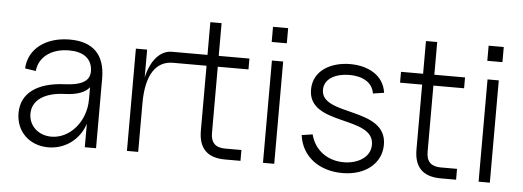

<svg xmlns="http://www.w3.org/2000/svg" viewBox="-47 -791 2546 935"><g transform="rotate(5 1226.5 -324.0)"><path d="M213 16C297 16 366 -37 391 -115V0H446V-341C446 -457 387 -516 273 -516C155 -516 72 -452 68 -357L121 -349C127 -418 188 -463 274 -463C342 -463 382 -435 388 -382C394 -327 357 -301 266 -297C131 -291 55 -234 55 -138C55 -48 121 16 213 16ZM224 -37C160 -37 113 -81 113 -140C113 -206 173 -247 273 -250C331 -252 371 -267 391 -293V-233C391 -126 315 -37 224 -37Z M597 0H652V-238C652 -374 698 -447 783 -447H947V-130C947 -43 990 0 1077 0H1152V-53H1072C1025 -53 1002 -76 1002 -123V-447H1152V-500H1002V-660H947V-500H773C715 -500 670 -446 652 -364V-500H597Z M1262 0H1317V-500H1262ZM1253 -590H1327V-664H1253Z M1651 16C1763 16 1841 -47 1841 -139C1841 -325 1522 -249 1522 -380C1522 -437 1582 -463 1645 -463C1704 -463 1757 -440 1766 -383L1820 -391C1808 -477 1730 -516 1644 -516C1551 -516 1464 -470 1464 -376C1464 -197 1783 -277 1783 -134C1783 -71 1720 -37 1653 -37C1574 -37 1510 -83 1491 -159L1438 -151C1452 -44 1541 16 1651 16Z M2131 0H2206V-53H2126C2079 -53 2056 -76 2056 -123V-447H2206V-500H2056V-660H2001V-500H1893V-447H2001V-130C2001 -43 2044 0 2131 0Z M2316 0H2371V-500H2316ZM2307 -590H2381V-664H2307Z"/></g></svg>

Font: Uncut Sans Light
Style: Regular
Weight: 300
Designer: Kasper Nordkvist
Foundry: UNCUT.wtf
Version: Version 1.304;Glyphs 3.2 (3246)